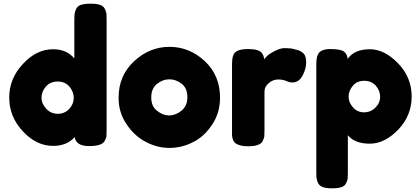

<svg xmlns="http://www.w3.org/2000/svg" viewBox="-20 -793 2277 1041"><path d="M394 -747Q387 -732 385 -721Q383 -705 383 -686V-476Q342 -526 268 -526Q178 -526 105 -447Q30 -368 30 -264Q30 -160 104 -81Q177 -2 268 -2Q343 -2 385 -50Q392 -1 463 -1Q532 -1 547 -28Q556 -44 557 -54Q558 -61 558 -88V-685Q558 -712 557 -720Q555 -731 548 -746Q540 -761 521 -767Q502 -773 471 -773Q440 -773 420 -767Q402 -761 394 -747ZM231 -203Q205 -231 205 -263Q205 -296 229 -324Q253 -351 293 -351Q333 -351 357 -323Q380 -294 380 -263Q380 -230 356 -203Q330 -176 294 -176Q256 -176 231 -203Z M623 -263Q623 -182 666 -120Q708 -56 770 -24Q832 9 898 9Q965 9 1026 -22Q1086 -51 1130 -117Q1173 -181 1173 -264Q1173 -384 1090 -462Q1007 -539 899 -539Q791 -539 707 -461Q623 -383 623 -263ZM832 -192Q800 -216 800 -265Q800 -313 831 -338Q862 -363 898 -363Q934 -363 965 -339Q996 -315 996 -266Q996 -218 963 -192Q931 -167 897 -167Q863 -167 832 -192Z M1596 -521Q1575 -527 1561 -530Q1539 -532 1522 -532Q1499 -532 1467 -515Q1436 -499 1427 -488Q1415 -476 1412 -471Q1412 -487 1401 -504Q1386 -527 1326 -527Q1262 -527 1248 -500Q1242 -489 1240 -475Q1238 -459 1238 -440V-89V-60Q1240 -30 1256 -17Q1278 0 1325 0Q1388 0 1403 -26Q1412 -44 1413 -53Q1414 -60 1414 -87V-297Q1414 -324 1438 -343Q1460 -362 1488 -362Q1514 -362 1532 -354Q1550 -346 1566 -346Q1601 -346 1621 -384Q1640 -421 1640 -454Q1640 -486 1628 -501Q1613 -516 1596 -521Z M1695 143Q1695 163 1697 177Q1699 189 1706 202Q1714 216 1732 222Q1750 228 1781 228Q1812 228 1830 222Q1849 216 1856 201Q1863 188 1865 176Q1866 169 1866 142V-60Q1903 -14 1985 -14Q2066 -14 2140 -91Q2212 -167 2212 -270Q2212 -373 2139 -449Q2065 -526 1985 -526Q1902 -526 1865 -474Q1862 -501 1844 -514Q1825 -527 1772 -527Q1719 -527 1705 -500Q1699 -489 1697 -475Q1695 -461 1695 -441ZM1893 -328Q1915 -355 1955 -355Q1993 -355 2017 -329Q2041 -302 2041 -269Q2041 -235 2016 -210Q1990 -184 1954 -184Q1917 -184 1894 -211Q1870 -237 1870 -269Q1870 -300 1893 -328Z"/></svg>

Font: FredokaOneMacrons
Style: Regular
Weight: 500
Designer: ""
Foundry: ""
Version: ""